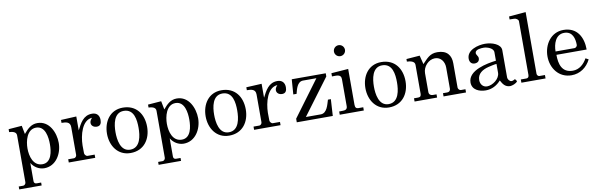

<svg xmlns="http://www.w3.org/2000/svg" viewBox="-56 -1302 6426 2059"><g transform="rotate(-10 3157.0 -273.0)"><path d="M22 160.2V191.9H266.1V160.2H215.8C195.8 160.2 188 146 188 130.9V-66.9C216.8 -18.1 270 15.1 327.1 15.1C455.1 15.1 525.9 -109.9 525.9 -226.1C525.9 -338.9 465.8 -475.1 335.9 -475.1C267.1 -475.1 227.1 -432.1 185.1 -382.8L167 -475.1L22 -463.9V-432.1C53.2 -430.2 100.1 -424.8 100.1 -382.8V127.9C100.1 145 85.9 159.2 71.8 160.2ZM185.1 -225.1C185.1 -303.2 212.9 -429.2 314 -429.2C415 -429.2 430.2 -304.2 430.2 -228C430.2 -152.8 415 -30.8 314.9 -30.8C213.9 -30.8 185.1 -141.1 185.1 -225.1Z M595.2 -35.2V0H883.3V-35.2H805.2C790 -35.2 772.5 -56.2 773.4 -70.8C773.4 -78.1 772.5 -147 772.5 -154.8C774.4 -267.1 815.4 -423.8 924.3 -429.2C912.1 -417 898.4 -397 898.4 -377.9C898.4 -345.2 926.3 -326.2 959 -326.2C999 -326.2 1010.3 -355 1010.3 -391.1C1010.3 -439 983.4 -472.2 932.1 -472.2C834 -473.1 796.4 -390.1 760.3 -320.8V-472.2L592.3 -463.9V-432.1C640.1 -431.2 687 -428.2 687 -369.1V-66.9C687 -53.2 676.3 -35.2 656.2 -35.2Z M1052.2 -231.9C1052.2 -102.1 1127 15.1 1267.1 15.1C1413.1 15.1 1489.3 -97.2 1489.3 -231.9C1489.3 -369.1 1414.1 -479 1267.1 -479C1125 -479 1052.2 -361.8 1052.2 -231.9ZM1145 -232.9C1145 -315.9 1162.1 -442.9 1271 -442.9C1384.3 -442.9 1397 -321.8 1397 -236.8C1397 -153.8 1381.8 -21 1269 -21C1161.1 -21 1145 -153.8 1145 -232.9Z M1540 160.2V191.9H1784.2V160.2H1733.9C1713.9 160.2 1706.1 146 1706.1 130.9V-66.9C1734.9 -18.1 1788.1 15.1 1845.2 15.1C1973.1 15.1 2043.9 -109.9 2043.9 -226.1C2043.9 -338.9 1983.9 -475.1 1854 -475.1C1785.2 -475.1 1745.1 -432.1 1703.1 -382.8L1685.1 -475.1L1540 -463.9V-432.1C1571.3 -430.2 1618.2 -424.8 1618.2 -382.8V127.9C1618.2 145 1604 159.2 1589.8 160.2ZM1703.1 -225.1C1703.1 -303.2 1731 -429.2 1832 -429.2C1933.1 -429.2 1948.2 -304.2 1948.2 -228C1948.2 -152.8 1933.1 -30.8 1833 -30.8C1731.9 -30.8 1703.1 -141.1 1703.1 -225.1Z M2126.5 -231.9C2126.5 -102.1 2201.2 15.1 2341.3 15.1C2487.3 15.1 2563.5 -97.2 2563.5 -231.9C2563.5 -369.1 2488.3 -479 2341.3 -479C2199.2 -479 2126.5 -361.8 2126.5 -231.9ZM2219.2 -232.9C2219.2 -315.9 2236.3 -442.9 2345.2 -442.9C2458.5 -442.9 2471.2 -321.8 2471.2 -236.8C2471.2 -153.8 2456.1 -21 2343.3 -21C2235.4 -21 2219.2 -153.8 2219.2 -232.9Z M2613.3 -35.2V0H2901.4V-35.2H2823.2C2808.1 -35.2 2790.5 -56.2 2791.5 -70.8C2791.5 -78.1 2790.5 -147 2790.5 -154.8C2792.5 -267.1 2833.5 -423.8 2942.4 -429.2C2930.2 -417 2916.5 -397 2916.5 -377.9C2916.5 -345.2 2944.3 -326.2 2977.1 -326.2C3017.1 -326.2 3028.3 -355 3028.3 -391.1C3028.3 -439 3001.5 -472.2 2950.2 -472.2C2852.1 -473.1 2814.5 -390.1 2778.3 -320.8V-472.2L2610.4 -463.9V-432.1C2658.2 -431.2 2705.1 -428.2 2705.1 -369.1V-66.9C2705.1 -53.2 2694.3 -35.2 2674.3 -35.2Z M3367.2 -429.2 3078.1 -39.1V0H3470.2L3481 -181.2H3449.2C3433.1 -131.8 3416 -39.1 3346.2 -39.1H3184.1L3475.1 -429.2V-463.9H3105L3093.3 -300.8H3128.9C3141.1 -347.2 3157.2 -429.2 3222.2 -429.2Z M3545.9 -35.2V0H3808.1V-35.2H3753.9C3732.9 -35.2 3720.2 -46.9 3720.2 -77.1V-467.8L3535.2 -454.1V-418.9C3579.1 -418 3635.3 -430.2 3635.3 -372.1V-78.1C3635.3 -46.9 3617.2 -36.1 3588.9 -36.1ZM3602.1 -676.8C3602.1 -644 3628.9 -617.2 3662.1 -617.2C3695.3 -617.2 3722.2 -644 3722.2 -676.8C3722.2 -710 3695.3 -736.8 3662.1 -736.8C3628.9 -736.8 3602.1 -710 3602.1 -676.8Z M3866.2 -231.9C3866.2 -102.1 3940.9 15.1 4081.1 15.1C4227.1 15.1 4303.2 -97.2 4303.2 -231.9C4303.2 -369.1 4228 -479 4081.1 -479C3939 -479 3866.2 -361.8 3866.2 -231.9ZM3959 -232.9C3959 -315.9 3976.1 -442.9 4085 -442.9C4198.2 -442.9 4210.9 -321.8 4210.9 -236.8C4210.9 -153.8 4195.8 -21 4083 -21C3975.1 -21 3959 -153.8 3959 -232.9Z M4360.8 -35.2V0H4606V-35.2H4564.9C4542 -35.2 4523.9 -48.8 4523.9 -74.2V-279.8C4523.9 -350.1 4585 -418.9 4655.3 -418.9C4720.2 -418.9 4757.8 -362.8 4757.8 -300.8V-70.8C4757.8 -48.8 4745.1 -35.2 4723.1 -35.2H4676.3V0H4920.9V-35.2H4871.1C4855 -35.2 4840.8 -54.2 4840.8 -66.9V-333C4840.8 -417 4798.8 -479 4691.9 -479C4607.9 -479 4576.2 -431.2 4523.9 -378.9L4500 -475.1L4354 -463.9V-436C4382.8 -434.1 4439 -429.2 4439 -386.2V-71.8C4439 -49.8 4431.2 -35.2 4407.2 -35.2Z M4986.8 -96.2C4986.8 -15.1 5064.9 15.1 5134.8 15.1C5199.7 15.1 5256.8 -14.2 5299.8 -64C5323.7 -19 5347.7 15.1 5400.9 15.1C5419.9 14.2 5467.8 0 5481 -24.9L5462.9 -49.8C5451.7 -43 5436 -35.2 5423.8 -35.2C5402.8 -35.2 5382.8 -62 5382.8 -81.1V-378.9C5382.8 -445.8 5287.1 -479 5210.9 -479C5135.7 -479 5011.7 -446.8 5011.7 -351.1C5011.7 -317.9 5029.8 -290 5065.9 -290C5097.7 -290 5119.6 -305.2 5119.6 -338.9C5119.6 -362.8 5095.7 -377 5096.7 -398.9C5098.6 -437 5164.1 -439.9 5189.9 -439.9C5226.1 -439.9 5295.9 -418 5295.9 -372.1V-279.8C5197.8 -268.1 4986.8 -230 4986.8 -96.2ZM5083 -105C5083 -176.8 5141.1 -210.9 5204.1 -227.1C5225.1 -231.9 5271 -243.2 5295.9 -245.1V-148.9C5295.9 -82 5215.8 -24.9 5155.8 -24.9C5109.9 -24.9 5083 -62 5083 -105Z M5523.9 -35.2V0H5787.1V-37.1H5726.1C5714.8 -37.1 5700.2 -49.8 5700.2 -65.9V-737.8L5517.1 -722.2V-689.9L5566.9 -689C5588.9 -689 5612.8 -670.9 5612.8 -653.8V-68.8C5612.8 -47.9 5603 -35.2 5585 -35.2Z M5848.1 -229C5848.1 -99.1 5931.2 15.1 6068.8 15.1C6161.1 15.1 6235.8 -37.1 6277.8 -121.1L6246.1 -138.2C6212.9 -78.1 6161.1 -30.8 6090.8 -30.8C5969.7 -30.8 5945.8 -130.9 5945.8 -229H6274.9C6274.9 -362.8 6213.9 -479 6064.9 -479C5926.8 -479 5848.1 -356 5848.1 -229ZM6067.9 -446.8C6159.2 -446.8 6179.2 -365.2 6179.2 -293.9C6177.7 -280.8 6163.1 -266.1 6149.9 -266.1H5942.9C5942.9 -345.2 5973.1 -446.8 6067.9 -446.8Z"/></g></svg>

Font: MusGlyphs-Text
Style: Regular
Weight: 400
Version: Version 2.1.1